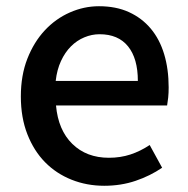

<svg xmlns="http://www.w3.org/2000/svg" viewBox="-20 -584 605 617"><path d="M315 13Q369 13 416 -3Q463 -19 501 -45L461 -118Q431 -98 399 -87.5Q367 -77 330 -77Q258 -77 212.5 -121.5Q167 -166 160 -245H517Q519 -256 520.5 -270.5Q522 -285 522 -303Q522 -362 507.5 -410Q493 -458 464.5 -492Q436 -526 394.5 -545Q353 -564 298 -564Q250 -564 204.5 -544Q159 -524 124 -486.5Q89 -449 68 -395.5Q47 -342 47 -274Q47 -206 68 -152.5Q89 -99 125 -62.5Q161 -26 210 -6.5Q259 13 315 13ZM423 -324H159Q163 -360 176 -388Q189 -416 208 -435Q227 -454 251 -464Q275 -474 300 -474Q360 -474 391.5 -435Q423 -396 423 -324Z"/></svg>

Font: Alpha Sans Medium
Style: Regular
Weight: 500
Designer: [Spoqa Han Sans Neo] Dong-huui Kim  Younghwa Kang  Yujin Lee  [Noto Sans] Ryoko NISHIZUKA  (kana & ideographs); Paul D. 
Foundry: Spoqa (http://www.spoqa-han-sans.com)
Version: Version 1.100;hotconv 1.0.109;makeotfexe 2.5.65596